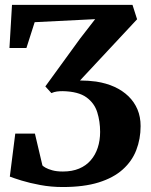

<svg xmlns="http://www.w3.org/2000/svg" viewBox="-20 -763 624 792"><path d="M239 8.5Q190.5 8.5 146.2 0.2Q102 -8 69 -18.2Q36 -28.5 20.5 -34.5L43 -212H124L155 -80.5Q158 -77 168 -71.2Q178 -65.5 195.8 -60.5Q213.5 -55.5 239.5 -55.5Q277.5 -55.5 306.2 -67.5Q335 -79.5 354.2 -101.8Q373.5 -124 383.2 -153.8Q393 -183.5 393 -219Q393 -262 381.2 -299.8Q369.5 -337.5 336.5 -361.5Q303.5 -385.5 239 -387Q225.5 -387 214.5 -385.5Q203.5 -384 192 -379L167 -406.5L310.5 -604L372.5 -684L123 -671.5L89 -565H19L29.5 -743H526.5L545.5 -683.5L310 -431Q327.5 -431 344.2 -429.8Q361 -428.5 376.5 -426.5Q418.5 -420 452 -404.8Q485.5 -389.5 509.8 -366Q534 -342.5 547 -311.8Q560 -281 560 -243Q560 -190 542.2 -144Q524.5 -98 486.2 -63.8Q448 -29.5 387 -10.5Q326 8.5 239 8.5Z"/></svg>

Font: Merriweather Light 18pt
Style: Bold
Weight: 700
Version: Version 2.100